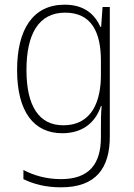

<svg xmlns="http://www.w3.org/2000/svg" viewBox="-20 -559 571 820"><path d="M256 -539C121 -539 53 -434 53 -260C53 -81 125 10 246 10C330 10 387 -33 411 -106H414C411 -71 411 -44 411 -12V27C411 142 360 206 241 206C177 206 124 190 80 167V206C123 227 174 241 241 241C389 241 449 160 449 24V-529H418L412 -444H409C384 -499 339 -539 256 -539ZM258 -505C372 -505 411 -420 411 -299V-239C411 -130 375 -24 250 -24C148 -24 93 -104 93 -260C93 -412 144 -505 258 -505Z"/></svg>

Font: Noto Sans Gurmukhi UI SemiCondensed ExtraLight
Style: Regular
Weight: 200
Width: 4
Designer: Jelle Bosma - Monotype Design Team
Foundry: Monotype Imaging Inc.
Version: Version 2.004